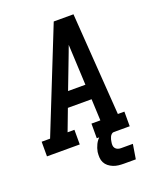

<svg xmlns="http://www.w3.org/2000/svg" viewBox="-174 -836 940 1134"><g transform="rotate(-20 296.5 -269.5)"><path d="M-7 0V-92H46L303 -735H427L472 -92H513V0H306V-92H362L356 -227H207L156 -92H199V0ZM242 -320H351L343 -490Q342 -511 341 -532Q340 -553 339 -575Q331 -553 323 -532Q315 -511 307 -490ZM405 196Q388 196 371 194Q354 192 338.5 185.5Q323 179 310.5 169Q298 159 290.5 144.5Q283 130 282 113Q281 96 283 78Q287 55 298 32.5Q309 10 328.5 -6.5Q348 -23 372 -30Q396 -37 419 -37L413 0Q405 0 398.5 6Q392 12 388.5 19.5Q385 27 383 34.5Q381 42 380 50Q378 60 378.5 70.5Q379 81 385 89Q391 97 400.5 100.5Q410 104 420 104H495L480 196Z"/></g></svg>

Font: Iosevka Etoile SmBdObl
Style: Regular
Weight: 600
Italic angle: -9°
Designer: Belleve Invis
Foundry: Belleve Invis
Version: Version 15.5.2; ttfautohint (v1.8.4)